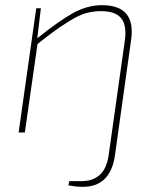

<svg xmlns="http://www.w3.org/2000/svg" viewBox="-20 -512 607 742"><path d="M138 -480 124 -364Q206 -430 261.5 -461Q317 -492 374 -492Q505 -492 487 -360L424 90Q406 211 298 210Q273 210 244 204L248 188H295Q386 188 400 87L463 -359Q470 -416 447.5 -442.5Q425 -469 370 -469Q340 -469 312 -461Q284 -453 249.5 -431.5Q215 -410 193.5 -394.5Q172 -379 125 -342L76 0H52L120 -480Z"/></svg>

Font: Ezarion Thin
Style: Italic
Weight: 250
Italic angle: -8°
Designer: Natanael Gama
Version: Version 1.001;PS 001.001;hotconv 1.0.70;makeotf.lib2.5.58329